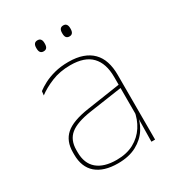

<svg xmlns="http://www.w3.org/2000/svg" viewBox="-160 -748 790 859"><g transform="rotate(-30 234.5 -319.0)"><path d="M377 0 379 -128 377.5 -131.5V-292V-334.5Q377.5 -404.5 342.2 -441.2Q307 -478 233.5 -478Q179 -478 136 -460.2Q93 -442.5 63.5 -420L66 -441Q81.5 -453 105.2 -465.5Q129 -478 161.2 -486.5Q193.5 -495 233.5 -495Q275 -495 305.5 -484.2Q336 -473.5 356.2 -453Q376.5 -432.5 386.2 -402.8Q396 -373 396 -335V0ZM200 9.5Q127.5 9.5 88.2 -24.2Q49 -58 49 -123V-134.5Q49 -192.5 85 -224.2Q121 -256 205.5 -268.5L386.5 -295.5L387 -278.5L209 -252.5Q134 -241.5 100.8 -214.5Q67.5 -187.5 67.5 -135.5V-124Q67.5 -66.5 102.2 -36.8Q137 -7 202.5 -7Q254.5 -7 291.8 -27.2Q329 -47.5 351.5 -82.2Q374 -117 380.5 -160.5L390 -142H384Q380 -102.5 358 -67.8Q336 -33 296.5 -11.8Q257 9.5 200 9.5ZM162 -591Q151 -591 145.8 -597.8Q140.5 -604.5 140.5 -618.5V-621.5Q140.5 -634.5 145.8 -641.2Q151 -648 162 -648Q173 -648 178.2 -641.2Q183.5 -634.5 183.5 -621.5V-618.5Q183.5 -604.5 178.2 -597.8Q173 -591 162 -591ZM295.5 -591Q284.5 -591 279.2 -597.8Q274 -604.5 274 -618.5V-621.5Q274 -634.5 279.2 -641.2Q284.5 -648 295.5 -648Q306 -648 311.2 -641.2Q316.5 -634.5 316.5 -621.5V-618.5Q316.5 -604.5 311.2 -597.8Q306 -591 295.5 -591Z"/></g></svg>

Font: Anek Odia Thin
Style: Regular
Weight: 250
Version: Version 1.003